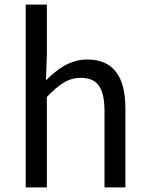

<svg xmlns="http://www.w3.org/2000/svg" viewBox="-20 -816 647 836"><path d="M92 0H184V-394C238 -449 276 -477 332 -477C404 -477 435 -434 435 -332V0H526V-344C526 -482 474 -557 360 -557C286 -557 230 -516 180 -466L184 -578V-796H92Z"/></svg>

Font: Noto Sans KR
Style: Regular
Weight: 400
Designer: Ryoko NISHIZUKA 西塚涼子 (kana, bopomofo & ideographs); Paul D. Hunt (Latin, Greek & Cyrillic); Sandoll Communications 산돌커뮤니
Foundry: Adobe
Version: Version 2.004;hotconv 1.0.118;makeotfexe 2.5.65603